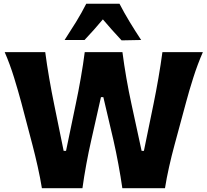

<svg xmlns="http://www.w3.org/2000/svg" viewBox="-20 -986 1087 1006"><path d="M199.5 0Q191 -53 177.5 -113.2Q164 -173.5 150.5 -225L91.5 -449Q75.5 -508.5 53.8 -579.2Q32 -650 4.5 -713H217Q225.5 -648 238 -575.5Q250.5 -503 264 -438L313.5 -195.5H326L377 -441Q390.5 -504 403.2 -576.8Q416 -649.5 424 -713H621.5Q630 -647.5 642.2 -576.8Q654.5 -506 669 -440L722 -195.5H734L784.5 -441.5Q797.5 -504.5 810 -576.8Q822.5 -649 831 -713H1043Q1015 -649 992.8 -579Q970.5 -509 955 -450.5L894 -225Q879.5 -172 866 -111.8Q852.5 -51.5 844.5 0H621Q612.5 -59.5 600.2 -125.8Q588 -192 574.5 -251L521.5 -477H509L458 -251Q444.5 -192 432.2 -125.2Q420 -58.5 412 0ZM617 -774.5Q565.5 -829.5 519 -884.5Q474 -830.5 423 -776.5H318.5Q349.5 -824 378.8 -871.5Q408 -919 432 -966.5H606Q630.5 -919 659.5 -871.2Q688.5 -823.5 719.5 -776.5Z"/></svg>

Font: Commissioner Flair
Style: Bold
Weight: 700
Designer: Kostas Bartsokas
Foundry: Kostas Bartsokas
Version: Version 1.000; ttfautohint (v1.8.3)